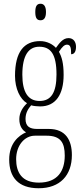

<svg xmlns="http://www.w3.org/2000/svg" viewBox="-20 -762 439 1023"><path d="M196 -654C212 -654 225 -664 225 -698C225 -731 212 -742 196 -742C178 -742 168 -731 168 -698C168 -664 178 -654 196 -654ZM186 241C300 241 363 172 363 64C363 -15 330 -75 240 -75H177C138 -75 116 -89 116 -128C116 -162 131 -183 146 -201C157 -197 180 -195 194 -195C277 -195 319 -259 319 -363C319 -426 309 -459 294 -486C312 -514 324 -524 337 -524C356 -524 359 -507 359 -473C377 -473 385 -489 385 -513C385 -538 372 -559 345 -559C314 -559 295 -530 278 -507C261 -526 230 -543 194 -543C108 -543 60 -486 60 -358C60 -289 87 -234 124 -212C103 -192 83 -164 83 -127C83 -88 101 -67 119 -57C79 -40 29 2 29 88C29 181 76 241 186 241ZM191 -224C129 -224 99 -272 99 -364C99 -468 133 -513 189 -513C250 -513 281 -474 281 -365C281 -270 253 -224 191 -224ZM187 211C95 211 66 155 66 86C66 14 110 -39 166 -39H228C303 -39 325 -2 325 67C325 149 287 211 187 211Z"/></svg>

Font: Noto Serif Devanagari ExtraCondensed ExtraLight
Style: Regular
Weight: 200
Width: 2
Designer: Universal Thirst, Indian Type Foundry and the Monotype Design Team
Foundry: Monotype Imaging Inc.
Version: Version 2.004